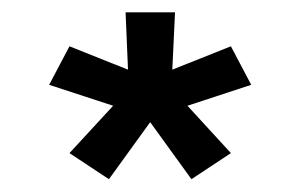

<svg xmlns="http://www.w3.org/2000/svg" viewBox="-20 -763 494 309"><path d="M281.7 -592.8 351.6 -516.6 288.1 -474.6 221.7 -566.4 155.3 -474.6 91.8 -516.6 162.1 -592.8 59.1 -626.5 91.8 -688.5 186 -650.9 182.1 -743.2H261.7L257.3 -650.9L351.6 -688.5L384.3 -626.5Z"/></svg>

Font: Epilogue
Style: Bold
Weight: 700
Designer: Tyler Finck
Foundry: Etcetera Type Co
Version: Version 2.112